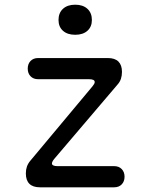

<svg xmlns="http://www.w3.org/2000/svg" viewBox="-20 -797 640 817"><path d="M150 0Q120 0 105 -15Q90 -30 90 -59Q90 -75 94.5 -88Q99 -101 109 -113L373 -429Q378 -435 380.5 -439.5Q383 -444 383 -448Q383 -454 377 -457Q371 -460 358 -460H142Q122 -460 110 -472.5Q98 -485 98 -505Q98 -525 110 -537.5Q122 -550 142 -550H439Q469 -550 484 -535Q499 -520 499 -491Q499 -475 494.5 -461.5Q490 -448 480 -437L211 -121Q206 -115 203.5 -110Q201 -105 201 -101Q201 -96 207 -93Q213 -90 225 -90H466Q486 -90 498 -77.5Q510 -65 510 -45Q510 -25 498 -12.5Q486 0 466 0ZM300 -649Q267 -649 248 -666Q229 -683 229 -712Q229 -742 248 -759.5Q267 -777 300 -777Q333 -777 352 -759.5Q371 -742 371 -712Q371 -683 352 -666Q333 -649 300 -649Z"/></svg>

Font: Maple Mono NF CN
Style: Regular
Weight: 400
Monospace: yes
Designer: subframe7536
Version: Version 7.000